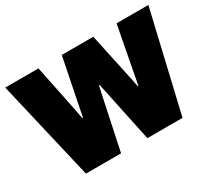

<svg xmlns="http://www.w3.org/2000/svg" viewBox="-132 -919 1265 1150"><g transform="rotate(-30 500.0 -344.0)"><path d="M166 0H409L477 -322C483 -351 492 -394 498 -419H502C508 -392 518 -348 523 -322L591 0H834L995 -688H775L719 -394C714 -368 706 -324 701 -298H697C691 -328 681 -374 677 -394L614 -688H396L337 -394C331 -366 323 -323 318 -298H314C308 -330 298 -378 295 -394L235 -688H5Z"/></g></svg>

Font: Archivo Black
Style: Regular
Weight: 900
Designer: Hector Gatti
Foundry: Omnibus-Type
Version: Version 2.001